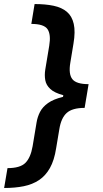

<svg xmlns="http://www.w3.org/2000/svg" viewBox="-37 -791 508 948"><path d="M389.6 -310.1Q317.4 -310.1 274.7 -321.3Q231.9 -332.5 211.4 -351.6Q190.9 -370.6 186.5 -395.3Q182.1 -419.9 186.5 -447.3L206.1 -565.4Q215.3 -620.6 197.8 -646.7Q180.2 -672.9 117.7 -672.9L133.8 -771Q187.5 -771 227.8 -762.5Q268.1 -753.9 293.2 -732.7Q318.4 -711.4 327.1 -673.1Q335.9 -634.8 325.7 -575.2L310.1 -480.5Q300.8 -424.8 320.3 -400.1Q339.8 -375.5 400.4 -375.5ZM-16.6 137.2 0 39.1Q62.5 39.1 88.4 13.2Q114.3 -12.7 124 -68.8L143.6 -186.5Q147.9 -213.4 160.6 -238.3Q173.3 -263.2 200.2 -282.2Q227.1 -301.3 273.4 -312.5Q319.8 -323.7 391.6 -323.7L380.9 -258.3Q319.8 -258.3 292.2 -233.2Q264.6 -208 255.9 -152.8L240.2 -59.1Q231 0.5 209.5 38.6Q188 76.7 155.8 98.1Q123.5 119.6 80.6 128.4Q37.6 137.2 -16.6 137.2ZM380.9 -258.3H265.1L284.7 -376L400.4 -375.5Z"/></svg>

Font: Inter 16pt SemiBold
Style: Italic
Weight: 600
Italic angle: -9.3988°
Version: Version 4.001;git-66647c0bb